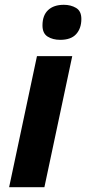

<svg xmlns="http://www.w3.org/2000/svg" viewBox="-20 -780 359 800"><path d="M231 -614Q200 -614 178.5 -627.5Q157 -641 157 -674Q157 -716 180.5 -738Q204 -760 246 -760Q275 -760 297 -747Q319 -734 319 -701Q319 -662 297.5 -638Q276 -614 231 -614ZM18 0 134 -546H281L165 0Z"/></svg>

Font: BC Sans
Style: Bold Italic
Weight: 700
Italic angle: -12°
Designer: Monotype Design Team
Province of B.C.
Foundry: Monotype Imaging Inc.
Version: Version 2.000;GOOG;noto-source:20170915:90ef993387c0